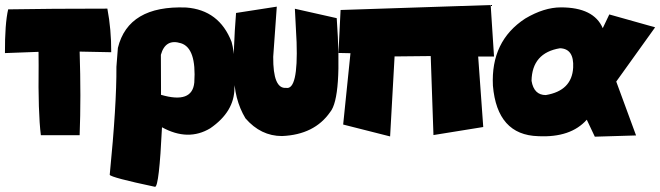

<svg xmlns="http://www.w3.org/2000/svg" viewBox="-21 -534 2603 757"><path d="M402.3 -500Q418 -417.5 417.5 -328.1L293 -330.6Q298.8 -150.4 293 -1H140.1Q128.9 -90.3 131.3 -277.8L130.9 -329.6L-1.5 -324.7Q-2 -440.4 11.2 -497.1Q177.2 -500 402.3 -500Z M443.8 -345.2Q484.9 -513.2 712.9 -504.4Q843.3 -494.6 892.1 -368.7Q910.6 -301.3 903.3 -187Q903.3 -93.8 808.1 -28.3Q720.7 24.4 617.7 -32.2Q606.4 202.6 590.3 202.6Q417.5 166 411.6 155.3Q439 -121.1 438 -270.5ZM613.3 -317.9 613.8 -190.9V-160.2Q737.3 -124 745.1 -209Q753.9 -344.2 692.6 -363.5Q631.3 -382.8 613.3 -317.9Z M1070.3 -507.8 1056.2 -310.1Q1055.2 -183.1 1106.9 -187.5Q1154.8 -178.2 1148.4 -367.7L1141.6 -499.5L1306.6 -462.4Q1328.6 -149.9 1280.8 -92.3Q1218.8 -2.9 1090.8 2.4Q1007.3 2.4 946.8 -67.4Q901.4 -142.6 901.4 -244.6Q897.9 -334 909.7 -482.9Z M1321.8 -494.6 1913.6 -514.2 1926.8 -311H1864.3L1884.3 -33.2L1688 -1.5L1677.2 -313L1534.7 -311.5L1517.1 3.9L1332 -43L1360.8 -324.2L1313.5 -325.2Z M2190.4 -504.9Q2320.3 -504.9 2355.5 -422.9L2381.3 -477.1L2562 -426.3L2408.7 -212.4L2486.8 0L2324.2 4.9L2292.5 -62Q2229 9.3 2101.1 2.9Q1939 -1.5 1922.4 -196.3Q1913.6 -372.1 2049.8 -460.9Q2124 -504.9 2190.4 -504.9ZM2074.7 -215.3Q2084 -159.2 2130.9 -159.2Q2233.9 -176.3 2238.8 -267.6Q2242.7 -341.8 2187 -343.8Q2076.7 -325.7 2074.7 -215.3Z"/></svg>

Font: Lapsus Pro (theguybrush.com)
Style: Bold
Weight: 700
Designer: Jose Roses
Version: Version 1.00 February 9, 2018, initial release